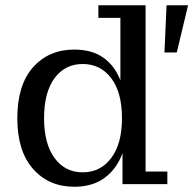

<svg xmlns="http://www.w3.org/2000/svg" viewBox="-20 -702 747 732"><path d="M263 10Q166 10 106 -58Q46 -126 46 -251Q46 -378 106 -445.5Q166 -513 263 -513Q330 -513 373.5 -482.5Q417 -452 439 -396V-634H355V-682H535V-48H618V0H447V-118Q425 -58 379 -24Q333 10 263 10ZM607 -502 615 -682H697L654 -502ZM295 -45Q363 -45 404 -99.5Q445 -154 445 -251Q445 -350 404 -404Q363 -458 295 -458Q228 -458 188 -404Q148 -350 148 -251Q148 -154 188 -99.5Q228 -45 295 -45Z"/></svg>

Font: Montagu Slab 144pt
Style: Regular
Weight: 400
Designer: Florian Karsten
Foundry: Florian Karsten
Version: Version 1.000; ttfautohint (v1.8.3)